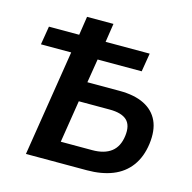

<svg xmlns="http://www.w3.org/2000/svg" viewBox="-104 -809 913 913"><g transform="rotate(15 353.0 -352.5)"><path d="M102 0 185 -522H36L51 -613H200L214 -705H344L330 -613H547L532 -522H315L296 -405H454Q528 -405 576 -381Q624 -357 645 -311.5Q666 -266 657 -198Q648 -132 615 -87.5Q582 -43 528 -21.5Q474 0 402 0ZM247 -99H402Q461 -99 495 -125Q529 -151 536 -205Q543 -258 517 -282.5Q491 -307 432 -307H280Z"/></g></svg>

Font: Nunito Sans 10pt SemiCondensed
Style: Bold Italic
Weight: 700
Width: 4
Italic angle: -9°
Designer: Vernon Adams
Foundry: Vernon Adams
Version: Version 3.101;gftools[0.9.27]